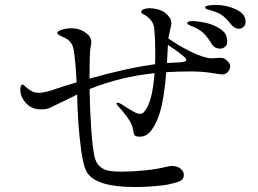

<svg xmlns="http://www.w3.org/2000/svg" viewBox="-20 -773 1040 774"><path d="M970 -685Q970 -672 961.5 -664.5Q953 -657 943 -657Q926 -657 911 -675Q893 -698 878 -709.5Q863 -721 837 -729Q832 -731 823.5 -733Q815 -735 811 -737.5Q807 -740 807 -743Q807 -753 851 -753Q894 -753 932 -735Q970 -717 970 -685ZM908 -506Q908 -494 899 -483.5Q890 -473 876 -473Q870 -473 832 -479Q794 -485 748 -485Q697 -485 650 -482Q643 -383 625 -321Q612 -278 592 -250Q572 -222 544 -222Q528 -222 523.5 -227Q519 -232 518 -242Q515 -270 494.5 -298.5Q474 -327 457 -344Q450 -351 450 -356Q450 -359 454 -359Q459 -359 466 -355Q471 -352 501 -333Q531 -314 543 -314Q553 -314 559 -320Q594 -355 603 -478Q466 -464 341 -414Q345 -224 360 -146Q366 -116 382.5 -102Q399 -88 419 -84.5Q439 -81 470 -81Q512 -81 562.5 -86Q613 -91 648 -100Q664 -104 674 -104Q695 -104 708 -93Q721 -82 721 -68Q721 -50 705.5 -43Q690 -36 657 -29Q642 -26 603.5 -22.5Q565 -19 524 -19Q370 -19 332 -76Q312 -105 301 -220Q293 -297 291 -392L263 -378Q244 -369 231 -362.5Q218 -356 209 -352Q186 -340 174.5 -336Q163 -332 145 -332Q108 -332 85 -357Q62 -382 62 -411Q62 -432 71 -432Q75 -432 86 -421Q97 -411 108.5 -405Q120 -399 139 -399Q162 -399 206 -415Q234 -425 289 -441Q282 -576 270 -594Q262 -607 252.5 -614Q243 -621 229 -626Q211 -634 211 -640Q211 -648 230 -653.5Q249 -659 267 -659Q309 -659 336 -632Q348 -620 348 -603Q348 -596 347 -591Q346 -586 345 -582Q341 -565 341 -460V-456Q488 -498 605 -514Q606 -530 606 -560Q606 -614 602 -658Q597 -696 559 -715Q549 -720 549 -725Q549 -732 560 -736Q571 -740 582 -740Q598 -740 616.5 -735Q635 -730 645 -722Q657 -712 664 -702Q671 -692 671 -679Q671 -675 665 -649L659 -620V-618Q696 -591 748.5 -565Q801 -539 832 -538Q842 -538 851 -539Q860 -540 867 -540Q877 -540 881 -538Q892 -533 900 -524Q908 -515 908 -506ZM735 -680Q735 -688 754 -688Q776 -688 809 -681Q842 -674 869 -656Q896 -638 896 -606Q896 -592 887.5 -584.5Q879 -577 867 -577Q844 -577 832 -598Q818 -622 801 -638.5Q784 -655 759 -665Q756 -666 749 -669Q742 -672 738.5 -674.5Q735 -677 735 -680ZM731 -532Q731 -543 657 -592L653 -519Q679 -521 690 -521Q731 -521 731 -532Z"/></svg>

Font: Shippori Mincho
Style: Regular
Weight: 400
Designer: FONTDASU
Foundry: FONTDASU / Google Inc. / but / Adobe
Version: Version 3.110; ttfautohint (v1.8.3)